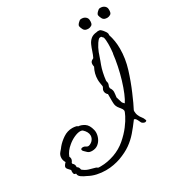

<svg xmlns="http://www.w3.org/2000/svg" viewBox="-194 -886 1084 1141"><g transform="rotate(-30 348.0 -315.5)"><path d="M304 94Q284 101 258 106Q232 111 204 111Q174 111 144 104.5Q114 98 89 84Q70 76 55 65.5Q40 55 40 41V40L39 39Q29 38 26.5 32.5Q24 27 24 20Q24 16 24 12.5Q24 9 25 6Q16 -4 9.5 -11Q3 -18 3 -25Q3 -35 20 -52L19 -53Q14 -61 12 -69Q10 -77 10 -84Q10 -105 23.5 -120Q37 -135 44 -145Q63 -168 92 -187.5Q121 -207 155 -207Q168 -207 181 -204Q186 -203 191 -198Q211 -197 232.5 -183Q254 -169 263 -131Q264 -127 264.5 -123Q265 -119 265 -114Q265 -95 256.5 -75.5Q248 -56 231.5 -43Q215 -30 190 -30Q171 -30 161 -39.5Q151 -49 145 -55Q138 -62 138 -67Q138 -77 153 -77Q163 -77 169 -72Q177 -66 184 -66Q196 -66 212 -79Q221 -88 224.5 -97Q228 -106 228 -114Q228 -127 221.5 -139Q215 -151 204 -161Q198 -167 186 -167Q168 -167 144 -156Q120 -145 100 -128Q84 -115 72.5 -100Q61 -85 55 -68Q57 -64 58 -60.5Q59 -57 59 -53Q59 -42 49 -29Q49 -25 50 -22Q64 -12 62 8Q70 12 73 18.5Q76 25 77 33Q96 49 116 55Q136 61 159 67Q163 68 165.5 70Q168 72 170 74Q175 75 180 75Q185 75 190 75Q234 75 283 58Q330 41 366 10Q402 -21 426.5 -53.5Q451 -86 463 -110.5Q475 -135 475 -139V-141Q475 -143 474 -146.5Q473 -150 471 -154Q457 -171 450.5 -181Q444 -191 442 -201Q440 -211 440 -228V-276L437 -278Q426 -289 426 -304Q426 -312 430 -318Q434 -324 436 -331Q434 -344 432 -356Q430 -368 430 -380Q430 -421 450 -458Q449 -463 448.5 -467.5Q448 -472 448 -476Q448 -484 452 -490.5Q456 -497 469 -503L471 -504Q480 -522 486.5 -542.5Q493 -563 501.5 -582Q510 -601 525 -613.5Q540 -626 565 -628Q573 -631 585 -629Q593 -628 603 -616Q607 -612 610 -607Q613 -602 617 -597Q624 -584 621 -577V-576Q637 -528 637 -474Q637 -406 616 -338.5Q595 -271 569 -211Q556 -180 544.5 -155.5Q533 -131 525 -116Q525 -115 524.5 -113Q524 -111 524 -108Q524 -102 525.5 -93.5Q527 -85 531 -77Q536 -65 544.5 -55Q553 -45 557 -32Q561 -26 555 -22Q551 -20 548 -20Q542 -20 535 -24Q528 -28 526 -32Q524 -37 516 -52.5Q508 -68 499 -68H498Q470 -30 444 0Q418 30 385.5 53Q353 76 304 94ZM499 -178Q511 -195 525 -228.5Q539 -262 551.5 -303.5Q564 -345 573 -388.5Q582 -432 586 -469H587Q589 -486 590 -501.5Q591 -517 591 -532Q591 -546 590 -558.5Q589 -571 586 -579Q583 -581 580 -585Q579 -587 577 -589Q575 -591 573 -591Q565 -591 562 -590Q554 -585 543 -569Q527 -545 517 -519Q515 -513 513 -507Q511 -501 509 -496Q504 -483 500 -470Q496 -457 491 -446Q484 -427 478.5 -402.5Q473 -378 470 -351Q470 -348 470.5 -345Q471 -342 472 -339Q472 -338 472.5 -336.5Q473 -335 473 -333Q473 -327 471 -321.5Q469 -316 467 -311V-300Q478 -285 478 -269Q478 -261 476.5 -252Q475 -243 474 -233L483 -203L487 -191L496 -181ZM664 -670Q641 -670 633 -684Q625 -698 623 -710Q622 -718 633 -729.5Q644 -741 651 -742Q670 -744 682.5 -735Q695 -726 696 -712Q698 -684 686.5 -677Q675 -670 664 -670ZM534 -670Q511 -670 503 -684Q495 -698 493 -710Q492 -718 503 -729.5Q514 -741 521 -742Q540 -744 552.5 -735Q565 -726 566 -712Q568 -684 556.5 -677Q545 -670 534 -670Z"/></g></svg>

Font: RU Serius
Style: Regular
Weight: 400
Designer: Robert E. Leuschke
Foundry: Robert E. Leuschke
Version: Version 1.011; ttfautohint (v1.8.3)